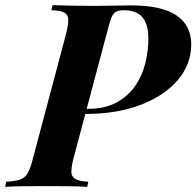

<svg xmlns="http://www.w3.org/2000/svg" viewBox="-62 -728 765 748"><path d="M230 -284 235 -304H280Q346 -304 391.5 -328.5Q437 -353 464.5 -393Q492 -433 504 -481.5Q516 -530 516 -579Q516 -632 493.5 -660Q471 -688 419 -688Q399 -688 388 -681Q377 -674 370.5 -655.5Q364 -637 355 -602L223 -106Q216 -77 216 -58.5Q216 -40 231 -31Q246 -22 282 -20L278 0Q248 -2 208 -2.5Q168 -3 124 -3Q74 -3 29 -2.5Q-16 -2 -42 0L-38 -20Q-4 -22 15 -28Q34 -34 45 -52Q56 -70 65 -106L197 -602Q204 -633 204 -651Q204 -669 190 -678Q176 -687 138 -688L143 -708Q168 -707 213 -706Q258 -705 302 -705Q338 -705 374.5 -706Q411 -707 448 -707Q568 -707 625.5 -668Q683 -629 683 -556Q683 -478 631 -416.5Q579 -355 486 -319.5Q393 -284 270 -284Z"/></svg>

Font: Playfair Display
Style: Bold Italic
Weight: 700
Italic angle: -14°
Designer: Claus Eggers Sørensen
Foundry: Claus Eggers Sørensen
Version: Version 1.203